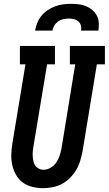

<svg xmlns="http://www.w3.org/2000/svg" viewBox="-20 -975 568 1003"><path d="M205 8Q176 8 148 1Q120 -6 98.5 -22Q77 -38 63.5 -62Q50 -86 44 -113Q38 -140 39 -169.5Q40 -199 45 -228L113 -639H84V-735H267V-639H226L155 -212Q153 -199 151.5 -185.5Q150 -172 151 -158.5Q152 -145 154.5 -132.5Q157 -120 164 -110Q171 -100 182.5 -94Q194 -88 207 -88Q226 -88 244 -98.5Q262 -109 273.5 -125.5Q285 -142 291 -160.5Q297 -179 301 -198L373 -639H345V-735H528V-639H486L411 -183Q406 -158 398.5 -133.5Q391 -109 377.5 -86.5Q364 -64 345 -45Q326 -26 303 -14Q280 -2 254.5 3Q229 8 205 8ZM163 -815Q167 -836 175 -856Q183 -876 197 -893Q211 -910 230 -922.5Q249 -935 269.5 -942.5Q290 -950 310.5 -952.5Q331 -955 352 -955Q372 -955 392 -952.5Q412 -950 430 -942.5Q448 -935 462.5 -922.5Q477 -910 486 -893Q495 -876 496 -855.5Q497 -835 494 -815H403Q406 -829 402.5 -842Q399 -855 389 -863.5Q379 -872 366 -875Q353 -878 339 -878Q325 -878 311 -875Q297 -872 284.5 -863.5Q272 -855 264 -842Q256 -829 254 -815Z"/></svg>

Font: Iosevka Curly Slab Oblique
Style: Bold
Weight: 700
Italic angle: -9°
Monospace: yes
Designer: Belleve Invis
Foundry: Belleve Invis
Version: Version 11.1.0; ttfautohint (v1.8.3)